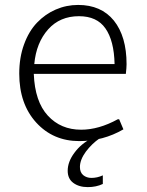

<svg xmlns="http://www.w3.org/2000/svg" viewBox="-20 -559 593 774"><path d="M334 195.3Q367.7 195.3 394.5 182.6V147.9Q372.1 158.2 348.6 158.2Q329.1 158.2 315.4 147Q302.2 135.7 302.2 114.3Q302.2 85 326.2 52.2Q350.6 20 381.3 -1H349.1Q306.6 20.5 279.8 57.1Q252.9 93.3 252.9 129.4Q252.9 161.6 275.4 178.2Q298.3 195.3 334 195.3ZM441.9 -300.8H118.2Q126 -386.7 174.3 -440.9Q221.7 -493.7 298.3 -493.7Q370.6 -493.7 404.8 -444.8Q439.9 -395 441.9 -300.8ZM116.2 -261.2H487.3Q490.2 -286.1 490.2 -300.3Q490.2 -412.1 439 -476.1Q387.7 -539.1 294.9 -539.1Q247.6 -539.1 204.6 -520.5Q162.6 -502.4 129.4 -467.8Q96.2 -433.1 77.1 -380.4Q57.6 -327.6 57.6 -262.2Q57.6 -140.1 126 -64.9Q194.3 9.8 299.8 9.8Q396 9.8 477.5 -37.6L460.4 -78.1H454.6Q377.9 -36.1 307.1 -36.1Q225.1 -36.1 172.9 -92.8Q120.6 -149.4 116.2 -261.2Z"/></svg>

Font: My Font
Style: ExtraLight
Weight: 500
Designer: Vernon Adams
Foundry: newtypography
Version: Version 0.001